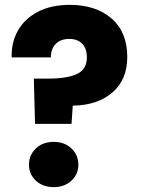

<svg xmlns="http://www.w3.org/2000/svg" viewBox="-20 -761 578 789"><path d="M503 -527Q503 -433 441.5 -380.5Q380 -328 279 -327L274 -252H124L119 -438H179Q256 -438 296.5 -457Q337 -476 337 -526Q337 -561 318 -581Q299 -601 265 -601Q229 -601 209 -580.5Q189 -560 189 -525H28Q26 -586 53.5 -635Q81 -684 135.5 -712.5Q190 -741 267 -741Q374 -741 438.5 -685Q503 -629 503 -527ZM99 -84Q99 -124 127.5 -151Q156 -178 201 -178Q245 -178 273.5 -151Q302 -124 302 -84Q302 -45 273.5 -18.5Q245 8 201 8Q156 8 127.5 -18.5Q99 -45 99 -84Z"/></svg>

Font: IBM-Poppins
Style: Poppins-Bold
Weight: 700
Designer: Mike Abbink, Paul van der Laan, Pieter van Rosmalen, Ben Mitchell, Mark Frömberg
Foundry: Bold Monday
Version: Version 1.1